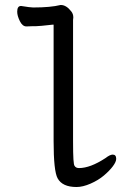

<svg xmlns="http://www.w3.org/2000/svg" viewBox="-20 -726 540 770"><path d="M273 -646V-160Q273 -109 274.5 -86.5Q276 -64 279 -61Q284 -52 297 -52Q342 -52 403 -92Q421 -106 432 -106Q446 -106 446 -89Q446 -77 432.5 -59Q419 -41 396.5 -22Q374 -3 343 10.5Q312 24 287 24Q230 24 211 -11Q195 -40 195 -160Q195 -173 195 -188V-627H190Q137 -621 125 -621Q125 -621 112 -621Q99 -621 86 -620Q70 -620 59.5 -641.5Q49 -663 49 -679Q49 -702 64 -702Q64 -702 65 -702Q102 -696 113 -696Q183 -696 223 -706H224Q246 -706 266 -680Q274 -670 274 -656Q274 -651 273 -646Z"/></svg>

Font: Moon Stars Kai HW
Style: Bold
Weight: 700
Designer: GuiWonder
Version: Version 1.101